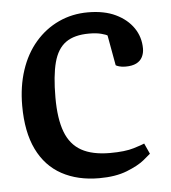

<svg xmlns="http://www.w3.org/2000/svg" viewBox="-43 -546 530 596"><g transform="rotate(-5 221.5 -248.0)"><path d="M243 10Q176 10 126.5 -17Q77 -44 50.5 -98.5Q24 -153 24 -235Q24 -295 40.5 -345Q57 -395 88 -431Q119 -467 161 -486.5Q203 -506 252 -506Q303 -506 338.5 -489Q374 -472 393.5 -443.5Q413 -415 413 -379Q413 -365 407 -353Q401 -341 388 -334.5Q375 -328 354 -328Q343 -328 334.5 -330.5Q326 -333 324 -335L307 -429Q303 -432 288 -436Q273 -440 250 -440Q204 -440 177.5 -421Q151 -402 140 -360.5Q129 -319 129 -251Q129 -185 144.5 -144Q160 -103 194 -84Q228 -65 283 -65Q330 -65 357.5 -73.5Q385 -82 391 -85L406 -52Q403 -49 384 -33.5Q365 -18 329.5 -4Q294 10 243 10Z"/></g></svg>

Font: Faustina Medium
Style: Regular
Weight: 500
Designer: Alfonso Garcia
Foundry: http://www.omnibus-type.com
Version: Version 1.200